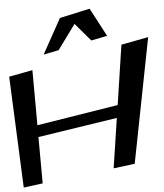

<svg xmlns="http://www.w3.org/2000/svg" viewBox="-117 -980 914 1069"><g transform="rotate(-5 340.0 -446.0)"><path d="M599 -44 735 -740 583 -711 533 -378 78 -305 77 -613 -55 -588 -28 34 79 20 78 -239 522 -307 480 -29ZM147 -694 232 -711 333 -849 418 -749 508 -767 424 -926 255 -889Z"/></g></svg>

Font: Gamestation Warped
Style: Regular
Weight: 400
Designer: Jonas Hecksher
Foundry: Jonas Hecksher, Playtypeª, e-types AS
Version: Version 1.003